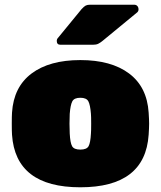

<svg xmlns="http://www.w3.org/2000/svg" viewBox="-20 -785 682 815"><path d="M613 -260Q613 -243 611 -213Q596 10 321 10Q46 10 31 -213Q30 -228 30 -260Q30 -292 31 -307Q38 -416 114 -473Q190 -530 321 -530Q452 -530 528 -473Q604 -416 611 -307Q613 -277 613 -260ZM276 -302 275 -260 276 -218Q278 -179 286 -164.5Q294 -150 321 -150Q348 -150 356 -164.5Q364 -179 366 -218Q367 -228 367 -260Q367 -292 366 -302Q363 -340 355 -355Q347 -370 321 -370Q295 -370 287 -355Q279 -340 276 -302ZM363 -765H549Q558 -765 563 -759.5Q568 -754 568 -745Q568 -738 563 -733L416 -612Q405 -603 396.5 -599Q388 -595 374 -595H237Q221 -595 221 -611Q221 -619 226 -624L326 -746Q337 -758 344 -761.5Q351 -765 363 -765Z"/></svg>

Font: Rubik
Style: Regular
Weight: 900
Designer: Hubert & Fischer
Foundry: Hubert & Fischer
Version: Version 1.100